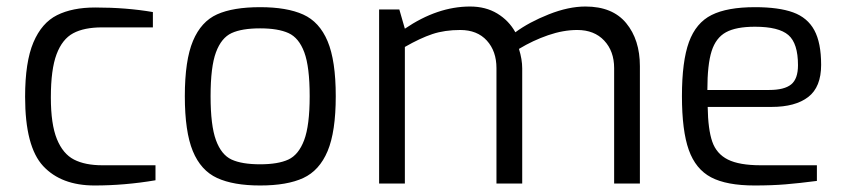

<svg xmlns="http://www.w3.org/2000/svg" viewBox="-20 -563 2596 589"><path d="M57 -266Q57 -373 82.5 -433Q108 -493 155 -516.5Q202 -540 272 -540Q368 -540 449 -526V-479H293Q238 -479 204.5 -461Q171 -443 153.5 -396.5Q136 -350 136 -264Q136 -182 154.5 -136.5Q173 -91 207 -73.5Q241 -56 294 -56H457V-10Q363 6 270 6Q168 6 112.5 -53.5Q57 -113 57 -266Z M547 -268Q547 -378 572 -437.5Q597 -497 646 -519Q695 -541 778 -541Q860 -541 910 -518.5Q960 -496 985 -436.5Q1010 -377 1010 -268Q1010 -159 985 -99.5Q960 -40 910.5 -17Q861 6 778 6Q696 6 646 -17Q596 -40 571.5 -99.5Q547 -159 547 -268ZM930 -268Q930 -358 913.5 -402.5Q897 -447 865 -461.5Q833 -476 778 -476Q722 -476 690.5 -461.5Q659 -447 642.5 -402.5Q626 -358 626 -268Q626 -178 642.5 -133Q659 -88 690.5 -73.5Q722 -59 778 -59Q833 -59 864.5 -73.5Q896 -88 913 -133Q930 -178 930 -268Z M1143 -534H1205L1222 -475Q1322 -543 1422 -543Q1470 -543 1505.5 -521.5Q1541 -500 1561 -464Q1603 -495 1663.5 -519Q1724 -543 1776 -543Q1859 -543 1901 -492Q1943 -441 1943 -360V0H1864V-354Q1864 -406 1833.5 -438.5Q1803 -471 1751 -471Q1708 -471 1661.5 -455Q1615 -439 1572 -413Q1582 -381 1582 -353V0H1503V-354Q1503 -406 1473.5 -438.5Q1444 -471 1392 -471Q1344 -471 1306.5 -458.5Q1269 -446 1222 -419V0H1143Z M2072 -268Q2072 -375 2093.5 -434Q2115 -493 2163 -517Q2211 -541 2296 -541Q2369 -541 2413 -525Q2457 -509 2478 -470.5Q2499 -432 2499 -364Q2499 -296 2459.5 -265.5Q2420 -235 2347 -235H2151Q2152 -166 2165 -128.5Q2178 -91 2213 -73.5Q2248 -56 2314 -56H2486V-8Q2432 -1 2390 2.5Q2348 6 2295 6Q2209 6 2161.5 -19Q2114 -44 2093 -103Q2072 -162 2072 -268ZM2340 -287Q2386 -287 2407 -304Q2428 -321 2428 -363Q2428 -430 2398.5 -455.5Q2369 -481 2296 -481Q2238 -481 2207 -464Q2176 -447 2163 -406Q2150 -365 2150 -287Z"/></svg>

Font: Exo
Style: Regular
Weight: 400
Designer: Natanael Gama
Foundry: Natanael Gama
Version: Version 1.500; ttfautohint (v1.6)